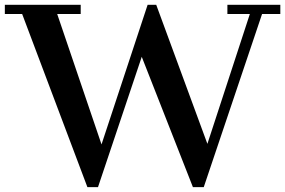

<svg xmlns="http://www.w3.org/2000/svg" viewBox="-44 -767 1184 797"><path d="M47.9 -709H-23.9V-747.1H291V-709H193.4L377.4 -167.5L568.8 -747.1H604.5L816.9 -169.9L993.2 -709H899.9V-747.1H1119.6V-709H1043.9L801.8 9.8H756.8L544.4 -531.2L362.8 9.8H318.8Z"/></svg>

Font: Cantata One
Style: Regular
Weight: 400
Designer: Joana Maria Correia da Silva
Foundry: Joana Maria Correia da Silva
Version: Version 1.002